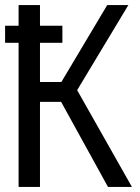

<svg xmlns="http://www.w3.org/2000/svg" viewBox="-28 -734 548 754"><path d="M45 0H129V-334H212L396 0H490L275 -380L476 -714H393L213 -412H129V-566H217V-633H129V-714H45V-633H-8V-566H45Z"/></svg>

Font: Noto Sans Mono ExtraCondensed
Style: Regular
Weight: 400
Width: 2
Designer: Monotype Design Team
Foundry: Monotype Imaging Inc.
Version: Version 2.014